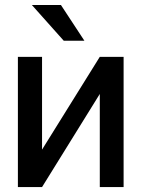

<svg xmlns="http://www.w3.org/2000/svg" viewBox="-20 -759 574 779"><path d="M150.6 -152 384.9 -528.4H481.5V0H384.9V-377.8L150.6 0H52.6V-528.4H150.6ZM227.3 -738.6 322.4 -593.8H238.6L109.4 -738.6Z"/></svg>

Font: Inter UI
Style: Regular
Weight: 400
Designer: Rasmus Andersson
Foundry: rsms
Version: Version 2.2